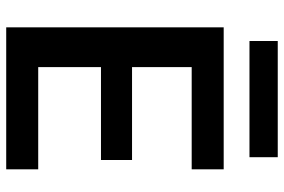

<svg xmlns="http://www.w3.org/2000/svg" viewBox="-168 -746 914 618"><g transform="rotate(90 289.0 -437.0)"><path d="M68 0V-700H525V-597H196V-405H495V-305H196V-103H525V0ZM112 -783V-874H486V-783Z"/></g></svg>

Font: Firefly Display
Style: Bold
Weight: 700
Designer: Colophon Foundry, Jonny Pinhorn
Foundry: Colophon Foundry
Version: Version 1.200; ttfautohint (v1.8.3)